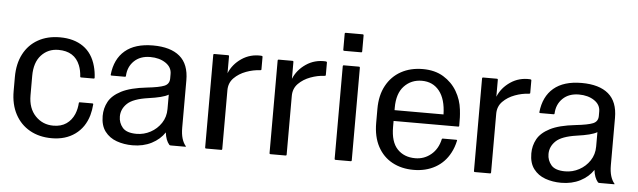

<svg xmlns="http://www.w3.org/2000/svg" viewBox="-47 -875 3528 1062"><g transform="rotate(5 1717.5 -344.0)"><path d="M477.5 -190Q475 -156.5 467 -128Q447 -59 394 -20.8Q341 17.5 265 17.5Q195 17.5 142.8 -12Q90.5 -41.5 61.5 -95.8Q32.5 -150 32.5 -224V-301.5Q32.5 -376 60.8 -430Q89 -484 140.8 -513.2Q192.5 -542.5 262.5 -542.5Q340 -542.5 391.8 -506.5Q443.5 -470.5 462.5 -400Q471 -369.5 472.5 -335.5Q472.5 -331.5 467.5 -331.5H397.5Q392.5 -331.5 392.5 -335Q390.5 -370.5 379.5 -397.5Q349.5 -472.5 260 -472.5Q202.5 -472.5 165 -432Q127.5 -391.5 127.5 -316.5V-209Q127.5 -136.5 167.8 -94.5Q208 -52.5 267.5 -52.5Q310.5 -52.5 339.5 -72.5Q368.5 -92.5 383.5 -127.5Q395.5 -156.5 397.5 -190.5Q397.5 -194 402.5 -194H472.5Q477.5 -194 477.5 -190Z M916 -3Q896 -26.5 891 -69.5Q865 -30 818.8 -6.2Q772.5 17.5 713 17.5Q665.5 17.5 625 3Q584.5 -11.5 559.8 -44Q535 -76.5 535 -130Q535 -173 554.8 -209.5Q574.5 -246 624.5 -271.8Q674.5 -297.5 764.5 -307.5Q833.5 -315 861.2 -326.5Q889 -338 889 -369V-394Q889 -431.5 854.5 -454.5Q820 -477.5 769.5 -477.5Q713.5 -477.5 679.8 -444.8Q646 -412 644 -361Q644 -356.5 639 -356.5H564Q559 -356.5 559.5 -361Q568.5 -448.5 624 -495.5Q679.5 -542.5 779 -542.5Q876.5 -542.5 927.8 -499.2Q979 -456 979 -366.5V-104Q979 -68.5 986.5 -43.8Q994 -19 1007.5 -3.5Q1010.5 0 1006 0H924Q919 0 916 -3ZM630 -135Q630 -100 652.2 -73.8Q674.5 -47.5 730 -47.5Q771 -47.5 807.2 -67Q843.5 -86.5 866.2 -120.8Q889 -155 889 -199V-279Q873 -269.5 845.2 -262.5Q817.5 -255.5 778 -250Q694 -238 662 -207.2Q630 -176.5 630 -135Z M1120 -525H1197.5Q1202.5 -525 1202.5 -520V-425.5Q1223 -476 1271.2 -508.8Q1319.5 -541.5 1380.5 -538Q1387.5 -537.5 1387.5 -532.5V-462.5Q1387.5 -457.5 1379 -457.5Q1342.5 -456 1303.2 -441.5Q1264 -427 1237 -399.8Q1210 -372.5 1210 -331.5V-5Q1210 0 1205 0H1120Q1115 0 1115 -5V-520Q1115 -525 1120 -525Z M1477.5 -525H1555Q1560 -525 1560 -520V-425.5Q1580.5 -476 1628.8 -508.8Q1677 -541.5 1738 -538Q1745 -537.5 1745 -532.5V-462.5Q1745 -457.5 1736.5 -457.5Q1700 -456 1660.8 -441.5Q1621.5 -427 1594.5 -399.8Q1567.5 -372.5 1567.5 -331.5V-5Q1567.5 0 1562.5 0H1477.5Q1472.5 0 1472.5 -5V-520Q1472.5 -525 1477.5 -525Z M1934 -700V-610Q1934 -605 1929 -605H1834Q1829 -605 1829 -610V-700Q1829 -705 1834 -705H1929Q1934 -705 1934 -700ZM1929 -520V-5Q1929 0 1924 0H1839Q1834 0 1834 -5V-520Q1834 -525 1839 -525H1924Q1929 -525 1929 -520Z M2499.5 -164.5Q2491.5 -126.5 2475 -96Q2446 -41 2393.8 -11.8Q2341.5 17.5 2273.5 17.5Q2206.5 17.5 2155 -10.5Q2103.5 -38.5 2074.5 -92.5Q2045.5 -146.5 2045.5 -224V-301.5Q2045.5 -376.5 2074.8 -430.5Q2104 -484.5 2156.2 -513.5Q2208.5 -542.5 2277.5 -542.5Q2344.5 -542.5 2392 -513.5Q2439.5 -484.5 2467 -437.8Q2494.5 -391 2500.5 -337Q2503.5 -310.5 2504 -294.2Q2504.5 -278 2504.5 -246.5Q2504.5 -242.5 2499.5 -242.5H2140.5V-209Q2140.5 -126.5 2177.8 -87Q2215 -47.5 2277.5 -47.5Q2327 -47.5 2365 -79Q2403 -110.5 2415 -166Q2416 -169 2420.5 -169H2495.5Q2500.5 -169 2499.5 -164.5ZM2277.5 -477.5Q2218.5 -477.5 2179.5 -436.5Q2140.5 -395.5 2140.5 -316.5V-302.5H2412.5Q2410.5 -387.5 2374.5 -432.5Q2338.5 -477.5 2277.5 -477.5Z M2612.5 -525H2690Q2695 -525 2695 -520V-425.5Q2715.5 -476 2763.8 -508.8Q2812 -541.5 2873 -538Q2880 -537.5 2880 -532.5V-462.5Q2880 -457.5 2871.5 -457.5Q2835 -456 2795.8 -441.5Q2756.5 -427 2729.5 -399.8Q2702.5 -372.5 2702.5 -331.5V-5Q2702.5 0 2697.5 0H2612.5Q2607.5 0 2607.5 -5V-520Q2607.5 -525 2612.5 -525Z M3296 -3Q3276 -26.5 3271 -69.5Q3245 -30 3198.8 -6.2Q3152.5 17.5 3093 17.5Q3045.5 17.5 3005 3Q2964.5 -11.5 2939.8 -44Q2915 -76.5 2915 -130Q2915 -173 2934.8 -209.5Q2954.5 -246 3004.5 -271.8Q3054.5 -297.5 3144.5 -307.5Q3213.5 -315 3241.2 -326.5Q3269 -338 3269 -369V-394Q3269 -431.5 3234.5 -454.5Q3200 -477.5 3149.5 -477.5Q3093.5 -477.5 3059.8 -444.8Q3026 -412 3024 -361Q3024 -356.5 3019 -356.5H2944Q2939 -356.5 2939.5 -361Q2948.5 -448.5 3004 -495.5Q3059.5 -542.5 3159 -542.5Q3256.5 -542.5 3307.8 -499.2Q3359 -456 3359 -366.5V-104Q3359 -68.5 3366.5 -43.8Q3374 -19 3387.5 -3.5Q3390.5 0 3386 0H3304Q3299 0 3296 -3ZM3010 -135Q3010 -100 3032.2 -73.8Q3054.5 -47.5 3110 -47.5Q3151 -47.5 3187.2 -67Q3223.5 -86.5 3246.2 -120.8Q3269 -155 3269 -199V-279Q3253 -269.5 3225.2 -262.5Q3197.5 -255.5 3158 -250Q3074 -238 3042 -207.2Q3010 -176.5 3010 -135Z"/></g></svg>

Font: MFEK Sans
Style: Regular
Weight: 400
Designer: Owen Earl
Foundry: indestructible type*
Version: Version 0.001; ttfautohint (v1.8.4.7-5d5b)